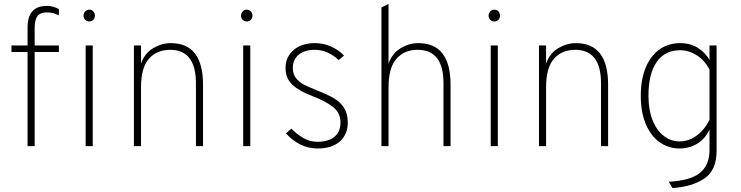

<svg xmlns="http://www.w3.org/2000/svg" viewBox="-20 -742 3762 975"><path d="M156 0H120V-478H38V-511H120V-603Q120 -712 218 -712Q249 -712 279 -696V-664Q262 -672 249 -675.5Q236 -679 218 -679Q184 -679 170 -660Q156 -641 156 -599V-511H279V-478H156ZM404 -662Q404 -675 412.5 -684Q421 -693 433 -693Q446 -693 454 -684Q462 -675 462 -662Q462 -650 454 -641.5Q446 -633 433 -633Q421 -633 412.5 -641.5Q404 -650 404 -662ZM415 -511H451V0H415Z M975 -319Q975 -489 844 -489Q776 -489 736 -443.5Q696 -398 696 -297V0H660V-511H696V-419Q715 -472 758 -497.5Q801 -523 847 -523Q1011 -523 1011 -312V0H975Z M1204 -662Q1204 -675 1212.5 -684Q1221 -693 1233 -693Q1246 -693 1254 -684Q1262 -675 1262 -662Q1262 -650 1254 -641.5Q1246 -633 1233 -633Q1221 -633 1212.5 -641.5Q1204 -650 1204 -662ZM1215 -511H1251V0H1215Z M1432 -65 1460 -89Q1487 -60 1520.5 -41Q1554 -22 1592 -22Q1647 -22 1678 -47Q1709 -72 1709 -120Q1709 -168 1672 -198Q1635 -228 1569 -253Q1500 -279 1465 -311.5Q1430 -344 1430 -397Q1430 -452 1470.5 -487.5Q1511 -523 1580 -523Q1622 -523 1660.5 -506Q1699 -489 1727 -460L1700 -437Q1644 -489 1579 -489Q1526 -489 1496.5 -464Q1467 -439 1467 -397Q1467 -366 1483 -345.5Q1499 -325 1523 -312.5Q1547 -300 1592 -282Q1645 -261 1676.5 -242.5Q1708 -224 1727 -194.5Q1746 -165 1746 -120Q1746 -60 1706 -24Q1666 12 1593 12Q1544 12 1503.5 -9Q1463 -30 1432 -65Z M1917 -704 1953 -722V-419Q1972 -472 2015 -497.5Q2058 -523 2104 -523Q2268 -523 2268 -312V0H2232V-320Q2232 -489 2101 -489Q2033 -489 1993 -443.5Q1953 -398 1953 -297V0H1917Z M2461 -662Q2461 -675 2469.5 -684Q2478 -693 2490 -693Q2503 -693 2511 -684Q2519 -675 2519 -662Q2519 -650 2511 -641.5Q2503 -633 2490 -633Q2478 -633 2469.5 -641.5Q2461 -650 2461 -662ZM2472 -511H2508V0H2472Z M3032 -319Q3032 -489 2901 -489Q2833 -489 2793 -443.5Q2753 -398 2753 -297V0H2717V-511H2753V-419Q2772 -472 2815 -497.5Q2858 -523 2904 -523Q3068 -523 3068 -312V0H3032Z M3376 181Q3487 175 3535 135.5Q3583 96 3583 19V-84Q3560 -36 3520 -12Q3480 12 3430 12Q3376 12 3331.5 -18.5Q3287 -49 3260.5 -109.5Q3234 -170 3234 -256Q3234 -339 3259 -399Q3284 -459 3329 -491Q3374 -523 3434 -523Q3487 -523 3526 -497.5Q3565 -472 3583 -437V-511H3619V23Q3619 123 3557 164.5Q3495 206 3395 213ZM3583 -134V-389Q3558 -436 3518 -461.5Q3478 -487 3434 -487Q3356 -487 3314.5 -427Q3273 -367 3273 -256Q3273 -184 3294 -131.5Q3315 -79 3351 -51.5Q3387 -24 3431 -24Q3480 -24 3520.5 -55.5Q3561 -87 3583 -134Z"/></svg>

Font: Overpass Thin
Style: Regular
Weight: 100
Designer: Delve Withrington, Thomas Jockin
Foundry: Delve Fonts
Version: Version 3.000;DELV;Overpass